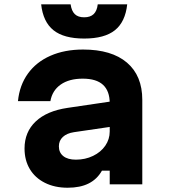

<svg xmlns="http://www.w3.org/2000/svg" viewBox="-20 -864 790 900"><path d="M505 -270.5 326.5 -244.4Q293.1 -239.3 274.5 -222Q256 -204.6 256 -178.1Q256 -148.7 276.8 -132.2Q297.5 -115.6 335.9 -115.6Q379.7 -115.6 416.1 -133.2Q452.6 -150.7 473.5 -181Q494.3 -211.3 494.3 -247.8V-380Q494.3 -437.1 463.1 -466.2Q431.8 -495.3 368 -495.3Q303.9 -495.3 264.4 -467.5Q225 -439.8 216.2 -390H64.2Q71.5 -464.3 110.8 -518.9Q150.1 -573.5 216.4 -602.6Q282.7 -631.8 369.4 -631.8Q503.2 -631.8 575.1 -570.5Q647 -509.2 647 -395.9V0H494.3V-63.9H457.8Q435.3 -24 395.6 -4Q355.9 16 296.9 16Q236.5 16 190.6 -7Q144.6 -30 119.8 -71.4Q95 -112.9 95 -167.9Q95 -245.2 147.3 -294.6Q199.5 -344.1 297.1 -358.4L505 -389.1ZM374.6 -782.9Q403.4 -782.9 419 -797.8Q434.6 -812.7 438.2 -843.8H576.3Q567.4 -761.3 518.6 -722.3Q469.8 -683.3 374.6 -683.3Q279.5 -683.3 230.7 -722.3Q181.9 -761.3 172.9 -843.8H311Q315.3 -812.7 330.6 -797.8Q345.8 -782.9 374.6 -782.9Z"/></svg>

Font: Martian Mono Custom sWd Rg
Style: Regular
Weight: 400
Width: 6
Monospace: yes
Designer: Alex Havermale
Foundry: Evil Martians
Version: Version 1.000